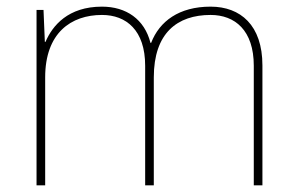

<svg xmlns="http://www.w3.org/2000/svg" viewBox="-20 -558 892 578"><path d="M614 -538C519 -538 460 -494 435 -429H433C415 -500 360 -538 287 -538C185 -538 138 -481 117 -432H115L111 -528H90V0H116V-325C116 -459 194 -513 287 -513C360 -513 417 -467 417 -360V0H443V-325C443 -459 514 -513 614 -513C687 -513 744 -467 744 -360V0H770V-361C770 -482 704 -538 614 -538Z"/></svg>

Font: Noto Sans Gujarati UI Thin
Style: Regular
Weight: 100
Designer: Jelle Bosma - Monotype Design Team, Universal Thirst
Foundry: Monotype Imaging Inc.
Version: Version 2.106